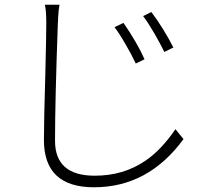

<svg xmlns="http://www.w3.org/2000/svg" viewBox="-20 -765 862 813"><path d="M378 28Q166 28 166 -172Q166 -253 172 -455Q176 -617 176 -668Q176 -719 170 -745H201H232Q228 -726 226 -689Q226 -675 225 -668Q213 -335 213 -169Q213 -21 381 -21Q503 -21 595 -84Q662 -129 723 -218L757 -176Q608 28 378 28ZM555 -496Q535 -538 513 -575Q487 -621 465 -650L503 -668Q562 -582 592 -514ZM676 -545Q658 -581 634 -623Q606 -671 586 -697L621 -714Q674 -643 714 -564Z"/></svg>

Font: GenSekiGothic TW L
Style: Regular
Weight: 300
Version: Version 1.501;PS 1;hotconv 16.6.51;makeotf.lib2.5.65220